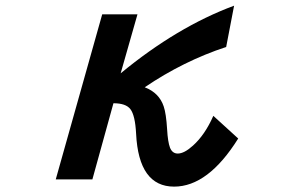

<svg xmlns="http://www.w3.org/2000/svg" viewBox="-20 -616 1040 686"><path d="M471.2 -564.9 411.1 -354Q612.3 -520 816.4 -595.7L788.1 -448.2Q635.3 -397.9 497.1 -304.2Q548.8 -284.2 564.9 -235.8Q573.7 -210 577.1 -153.8Q579.6 -108.9 587.4 -88.4Q595.7 -67.4 615.2 -67.4Q638.2 -67.4 669.4 -95.7Q712.4 -134.3 742.2 -202.1L831.1 -121.1Q723.6 50.8 602.1 50.8Q475.6 50.8 466.3 -138.2Q462.9 -204.1 445.8 -226.1Q429.7 -247.1 385.3 -247.1L310.1 24.9H179.2L345.2 -564.9Z"/></svg>

Font: BIZ UDPGothic
Style: Bold
Weight: 700
Designer: TypeBank Co., Ltd.
Foundry: Morisawa Inc.
Version: Version 1.051